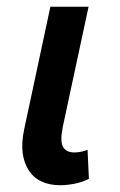

<svg xmlns="http://www.w3.org/2000/svg" viewBox="-20 -538 354 568"><path d="M243 -9Q224 1 200.5 5.5Q177 10 159 10Q93 10 64.5 -35Q36 -80 51 -153L129 -518H242L166 -164Q157 -120 166.5 -103.5Q176 -87 200 -87Q220 -87 239 -95Z"/></svg>

Font: Radio Canada Medium
Style: Italic
Weight: 500
Italic angle: -12°
Designer: Charles Daoud, Etienne Aubert Bonn, Alexandre Saumier Demers, Jacques Le Bailly
Foundry: Radio-Canada
Version: Version 2.104; ttfautohint (v1.8.4.7-5d5b);gftools[0.9.28.de